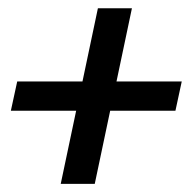

<svg xmlns="http://www.w3.org/2000/svg" viewBox="-20 -580 477 474"><path d="M213.9 -126H129.9L168 -306.6H6.8L22.5 -378.9H183.6L221.7 -559.6H305.7L267.6 -378.9H428.7L413.1 -306.6H252Z"/></svg>

Font: Cadman
Style: Italic
Weight: 400
Italic angle: -12°
Designer: Paul James MIller
Foundry: High-Logic / Made with FontCreator
Version: Version 2.114;March 28, 2021;FontCreator 13.0.0.2683 64-bit